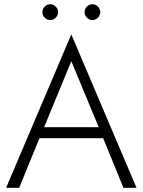

<svg xmlns="http://www.w3.org/2000/svg" viewBox="-20 -890 676 910"><path d="M381 -832Q381 -848 392 -859Q403 -870 418 -870Q433 -870 444 -859Q455 -848 455 -832Q455 -817 444 -806Q433 -795 418 -795Q403 -795 392 -806Q381 -817 381 -832ZM181 -832Q181 -848 192 -859Q203 -870 218 -870Q233 -870 244 -859Q255 -848 255 -832Q255 -817 244 -806Q233 -795 218 -795Q203 -795 192 -806Q181 -817 181 -832ZM565 0 469 -235H167L71 0H9L318 -727L627 0ZM318 -600 189 -287H448Z"/></svg>

Font: Jost* Light
Style: Regular
Weight: 300
Version: Version 3.7